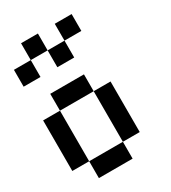

<svg xmlns="http://www.w3.org/2000/svg" viewBox="-235 -1117 1096 1233"><g transform="rotate(-30 312.5 -500.0)"><path d="M0 -125V-500H125V-125ZM0 -750V-875H125V-750ZM250 -875H125V-1000H250ZM250 -750V-875H375V-750ZM500 -125H375V-500H500ZM500 -875H375V-1000H500ZM125 -125H375V0H125ZM125 -500V-625H375V-500Z"/></g></svg>

Font: Galmuri7 Regular
Style: Regular
Weight: 400
Designer: Lee Minseo (quiple)
Version: Version 2.399;hotconv 1.1.1;makeotfexe 2.6.0 DEVELOPMENT